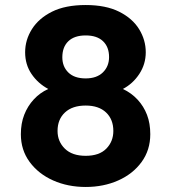

<svg xmlns="http://www.w3.org/2000/svg" viewBox="-20 -732 681 764"><path d="M321 12Q250 12 191.5 -14Q133 -40 98 -87.5Q63 -135 63 -198Q63 -241 76.5 -275.5Q90 -310 114.5 -336.5Q139 -363 172 -378Q131 -400 105.5 -437.5Q80 -475 80 -524Q80 -573 107 -616Q134 -659 187 -685.5Q240 -712 321 -712Q401 -712 454 -685.5Q507 -659 533.5 -616Q560 -573 560 -524Q560 -477 534.5 -438Q509 -399 469 -378Q503 -362 527.5 -335.5Q552 -309 565 -275Q578 -241 578 -198Q578 -135 543.5 -87.5Q509 -40 450.5 -14Q392 12 321 12ZM321 -112Q375 -112 403 -140.5Q431 -169 431 -211Q431 -257 402 -284.5Q373 -312 321 -312Q268 -312 238.5 -284.5Q209 -257 209 -211Q209 -169 238 -140.5Q267 -112 321 -112ZM321 -420Q365 -420 389.5 -444Q414 -468 414 -505Q414 -545 390 -568Q366 -591 321 -591Q276 -591 252 -568Q228 -545 228 -504Q228 -467 252 -443.5Q276 -420 321 -420Z"/></svg>

Font: DM Sans 10pt Black
Style: Regular
Weight: 900
Version: Version 4.004;gftools[0.9.30]